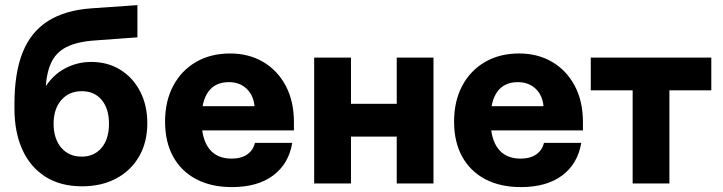

<svg xmlns="http://www.w3.org/2000/svg" viewBox="-20 -729 2872 763"><path d="M37.4 -316Q37.4 -439.6 70.2 -521.1Q103 -602.6 171 -645.6Q239 -688.7 344.6 -696L526.1 -708.6V-580.6L356.1 -568.2Q286.2 -563.3 244 -541.9Q201.8 -520.6 182.4 -477.7Q163 -434.8 161 -364L143.7 -354.4Q175.7 -419.5 228 -451.2Q280.4 -482.9 342.7 -482.9Q408.1 -482.9 458.4 -451.6Q508.7 -420.3 537 -365.4Q565.4 -310.5 565.4 -239.6Q565.4 -163.9 532.9 -107.5Q500.4 -51.1 442 -19.8Q383.6 11.4 306 11.4Q220.6 11.4 160.5 -26.7Q100.4 -64.8 68.9 -134.2Q37.4 -203.7 37.4 -297.5ZM304.6 -106.6Q354.1 -106.6 383.6 -141.5Q413.1 -176.3 413.1 -237.5Q413.1 -297.1 384.1 -331.8Q355.1 -366.6 305.3 -366.6Q254.2 -366.6 223.6 -331.3Q193 -296 193 -237.8Q193 -178 223.2 -142.3Q253.5 -106.6 304.6 -106.6Z M636 -245.9Q636 -164.8 668.1 -106.6Q700.3 -48.3 759.9 -16.9Q819.5 14.5 901.5 14.5Q1003.8 14.5 1065.6 -31.8Q1127.5 -78 1141.4 -161.3H993.2Q986 -131.7 962.3 -115.2Q938.6 -98.7 900.2 -98.7Q841.4 -98.7 811.1 -138.1Q780.7 -177.5 780.7 -254.7Q780.7 -327.9 808.3 -365.2Q835.9 -402.6 889.7 -402.6Q932 -402.6 959.7 -376.7Q987.3 -350.8 991.4 -306.9H775.6V-210.9H1148.1V-243Q1148.1 -326.6 1115.6 -387.9Q1083 -449.2 1025.8 -482.9Q968.6 -516.5 894.5 -516.5Q817.2 -516.5 759 -482.7Q700.8 -448.9 668.4 -388Q636 -327.1 636 -245.9Z M1228.5 -500V0H1374.8V-186.2H1556.6V0H1702.6V-500H1556.6V-316.5H1374.8V-500Z M1784.5 -245.9Q1784.5 -164.8 1816.6 -106.6Q1848.8 -48.3 1908.4 -16.9Q1968 14.5 2050 14.5Q2152.3 14.5 2214.1 -31.8Q2276 -78 2289.9 -161.3H2141.7Q2134.5 -131.7 2110.8 -115.2Q2087.1 -98.7 2048.7 -98.7Q1989.9 -98.7 1959.6 -138.1Q1929.2 -177.5 1929.2 -254.7Q1929.2 -327.9 1956.8 -365.2Q1984.4 -402.6 2038.2 -402.6Q2080.5 -402.6 2108.2 -376.7Q2135.8 -350.8 2139.9 -306.9H1924.1V-210.9H2296.6V-243Q2296.6 -326.6 2264.1 -387.9Q2231.5 -449.2 2174.3 -482.9Q2117.1 -516.5 2043 -516.5Q1965.7 -516.5 1907.5 -482.7Q1849.3 -448.9 1816.9 -388Q1784.5 -327.1 1784.5 -245.9Z M2806.7 -500H2327.7V-370H2494.1V0H2640.2V-370H2806.7Z"/></svg>

Font: Overused Grotesk Light
Style: Regular
Weight: 300
Designer: RandomMaerks
Version: Version 0.005